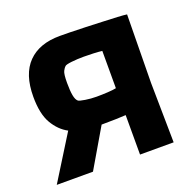

<svg xmlns="http://www.w3.org/2000/svg" viewBox="-110 -717 847 832"><g transform="rotate(-20 314.0 -301.0)"><path d="M15 0 142 -204Q102 -225 76 -269.5Q50 -314 50 -393Q50 -497 101.5 -549.5Q153 -602 248 -602Q264 -602 295.5 -601.5Q327 -601 366 -599.5Q405 -598 443.5 -596.5Q482 -595 511.5 -593.5Q541 -592 554 -590L550 -276L554 0H399V-182Q382 -181 355 -180Q328 -179 287 -179L182 0ZM308 -300Q334 -300 359.5 -301.5Q385 -303 399 -306V-478Q383 -480 359 -481Q335 -482 315 -482Q284 -482 258 -479Q232 -476 227 -471Q221 -466 214.5 -453.5Q208 -441 208 -400Q208 -364 212 -342Q216 -320 226 -312Q232 -308 257 -304Q282 -300 308 -300Z"/></g></svg>

Font: Ruda SemiBold
Style: Bold
Weight: 900
Designer: Mariela Monsalve and Angelina Sanchez
Foundry: Mariela Monsalve and Angelina Sanchez
Version: Version 2.000